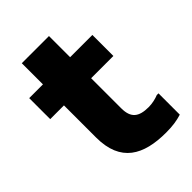

<svg xmlns="http://www.w3.org/2000/svg" viewBox="-204 -777 879 879"><g transform="rotate(-45 235.5 -338.0)"><path d="M435 -144C418 -137 394 -131 370 -131C306 -131 277 -154 277 -216V-411H421V-547H277V-684H101V-547H12V-411H101V-203C101 -44 198 8 344 8C387 8 417 3 446 -6V-144Z"/></g></svg>

Font: Kufam Arabic Latin Roman Bold
Style: Regular
Weight: 700
Designer: Wael Morcos & Artur Schmal
Version: Version 1.200;PS 001.200;hotconv 1.0.88;makeotf.lib2.5.64775